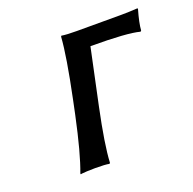

<svg xmlns="http://www.w3.org/2000/svg" viewBox="-87 -519 612 610"><g transform="rotate(-20 219.0 -214.5)"><path d="M145.5 -229Q173.8 -364.7 178.2 -429.2L179.7 -432.1Q196.8 -429.2 231 -429.2H381.3Q406.2 -429.2 436.5 -431.2L438 -429.2Q425.3 -385.3 423.8 -360.8L420.9 -357.9Q379.9 -369.1 255.4 -369.1L215.3 -180.2Q189.9 -60.1 187 0L184.6 2.9Q171.4 0 137.2 0Q121.6 0 109.1 0.7Q96.7 1.5 91.8 2L87.4 2.9L86.9 0Q109.4 -59.1 135.3 -180.2Z"/></g></svg>

Font: Linux Biolinum G
Style: Italic
Weight: 400
Italic angle: -12°
Designer: Philipp H. Poll
Foundry: Philipp H. Poll
Version: Version 0.5.1